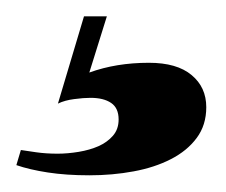

<svg xmlns="http://www.w3.org/2000/svg" viewBox="-23 -22 271 230"><path d="M84 64.9Q116.2 53.2 155.3 53.2Q189 53.2 206.5 67.9Q224.1 82.5 224.1 106.4Q224.1 127.9 212.6 143.3Q201.2 158.7 181.6 168.7Q162.1 178.7 137 183.3Q111.8 188 84 188Q56.2 188 34.2 184.6Q12.2 181.2 -3.4 175.8L2 157.7Q8.3 158.7 20.3 160.4Q32.2 162.1 45.9 162.1Q58.1 162.1 71.3 159.9Q84.5 157.7 95 153.1Q105.5 148.4 112.3 140.6Q119.1 132.8 119.1 121.1Q119.1 107.4 110.1 101.3Q101.1 95.2 85.4 95.2Q77.1 95.2 65.9 96.7Q54.7 98.1 46.4 102.1L77.6 -2.4H105Z"/></svg>

Font: SVN-Playfair Display
Style: Bold
Weight: 700
Designer: Claus Eggers Sørensen
Foundry: Claus Eggers Sørensen
Version: Version 1.004;PS 001.004;hotconv 1.0.70;makeotf.lib2.5.58329